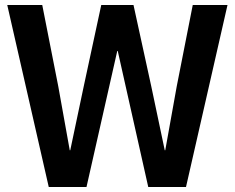

<svg xmlns="http://www.w3.org/2000/svg" viewBox="-20 -748 940 768"><path d="M9 -728H149L213 -403L259 -147H261L315 -403L385 -728H514L585 -403L639 -147H641L687 -403L751 -728H890L724 0H573L451 -544H449L326 0H175Z"/></svg>

Font: Murecho Medium
Style: Regular
Weight: 500
Designer: Neil Summerour
Foundry: Positype
Version: Version 1.010; ttfautohint (v1.8.3)